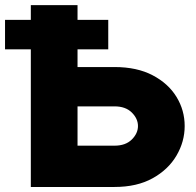

<svg xmlns="http://www.w3.org/2000/svg" viewBox="-20 -743 778 763"><path d="M410.2 -546.9H288.1V-476.6H435.1Q524.4 -476.6 586.7 -443.8Q648.9 -411.1 681.4 -357.9Q713.9 -304.7 713.9 -242.2Q713.9 -180.2 681.4 -124.8Q648.9 -69.3 586.7 -34.7Q524.4 0 435.1 0H102.5V-546.9H0V-664.1H102.5V-722.7H288.1V-664.1H410.2ZM288.1 -164.1H435.1Q479 -164.1 503.7 -188.5Q528.3 -212.9 528.3 -242.2Q528.3 -271.5 503.7 -295.9Q479 -320.3 435.1 -320.3H288.1Z"/></svg>

Font: Giphurs Black
Style: Regular
Weight: 900
Version: Version 0.920; ttfautohint (v1.8.4.7-5d5b)